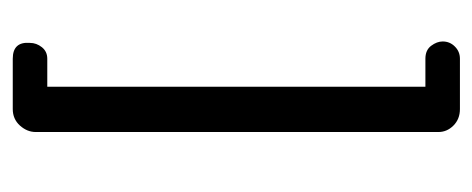

<svg xmlns="http://www.w3.org/2000/svg" viewBox="-244 -424 755 307"><g transform="rotate(-90 133.5 -270.5)"><path d="M193.1 -627.6Q220.7 -627.6 218.4 -600Q218.4 -589.7 211.5 -581Q204.6 -572.4 193.1 -572.4H148.3V32.2H193.1Q206.9 32.2 213.8 41.4Q220.7 50.6 220.7 59.8Q220.7 71.3 212.6 79.3Q204.6 87.4 193.1 87.4H112.6Q96.6 87.4 86.2 77Q75.9 66.7 75.9 52.9V-590.8Q75.9 -604.6 86.2 -616.1Q96.6 -627.6 112.6 -627.6Z"/></g></svg>

Font: Mallanna
Style: Regular
Weight: 400
Designer: Purushoth Kumar Guthula
Foundry: Andhrapradesh Society for Knowledge Networks
Version: Version 1.0.4; ttfautohint (vUNKNOWN) -l 7 -r 28 -G 50 -x 13